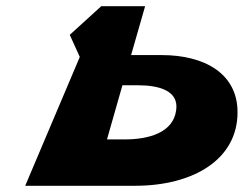

<svg xmlns="http://www.w3.org/2000/svg" viewBox="-20 -597 796 617"><path d="M414 0C603 0 744.2 -86 743.3 -237C743.1 -360 638.3 -420 499.3 -420H401.3L446.3 -577H305.3L204.2 -485L236.4 -414L61 0ZM423.4 -323C492.4 -323 555.7 -305 546 -242C536.2 -171 458.8 -149 380.8 -149H323.8L373.4 -323Z"/></svg>

Font: Hussar Milosc
Style: Obl
Weight: 700
Foundry: Cannot Into Space Fonts
Version: Version 1.02